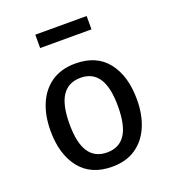

<svg xmlns="http://www.w3.org/2000/svg" viewBox="-140 -871 895 991"><g transform="rotate(-20 307.5 -376.0)"><path d="M308.7 -553.3Q424.6 -553.3 484.9 -476.4Q545.1 -399.5 545.1 -270.8Q545.1 -187.2 517.7 -123.1Q490.3 -59 437.4 -23.1Q384.6 12.8 307.7 12.8Q191.8 12.8 131 -64.1Q70.3 -141 70.3 -269.7Q70.3 -353.8 97.7 -417.7Q125.1 -481.5 178.2 -517.4Q231.3 -553.3 308.7 -553.3ZM308.7 -474.9Q242.1 -474.9 208.2 -424.9Q174.4 -374.9 174.4 -269.7Q174.4 -165.6 207.7 -115.6Q241 -65.6 307.7 -65.6Q374.4 -65.6 407.7 -115.6Q441 -165.6 441 -270.8Q441 -375.4 407.7 -425.1Q374.4 -474.9 308.7 -474.9ZM448.2 -690.3H166.2V-763.6H448.2Z"/></g></svg>

Font: Fira Code Retina
Style: Regular
Weight: 450
Monospace: yes
Designer: Carrois Corporate, Edenspiekermann AG, Nikita Prokopov
Foundry: Carrois Corporate, Edenspiekermann AG, Nikita Prokopov
Version: Version 6.002